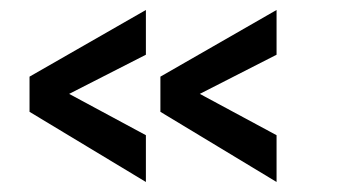

<svg xmlns="http://www.w3.org/2000/svg" viewBox="-20 -552 677 381"><path d="M528.8 -190.9 298.3 -330.1V-399.9L528.8 -532.2V-443.4L376.5 -365.7L528.8 -283.7ZM269.5 -190.9 38.6 -330.1V-399.9L269.5 -532.2V-443.4L117.2 -365.7L269.5 -283.7Z"/></svg>

Font: AntonioLight
Style: Regular
Weight: 300
Designer: Vernon Adams
Foundry: Vernon Adams
Version: Version 1.002